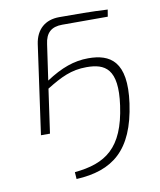

<svg xmlns="http://www.w3.org/2000/svg" viewBox="-79 -545 680 818"><g transform="rotate(-10 260.5 -136.0)"><path d="M324 -288C263 -288 207 -268 140 -224L162 -377C168 -426 193 -448 240 -448H437L442 -478C373 -482 304 -482 233 -482C172 -482 132 -447 123 -385L69 0H108L135 -190C198 -229 244 -252 310 -252C390 -252 445 -223 423 -66C398 114 319 167 184 180L186 210C343 202 436 131 464 -68C489 -248 418 -288 324 -288Z"/></g></svg>

Font: Exo 2 Extra Light
Style: Italic
Weight: 250
Italic angle: -8°
Designer: Natanael Gama
Version: Version 1.001;PS 001.001;hotconv 1.0.88;makeotf.lib2.5.64775